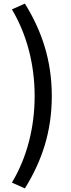

<svg xmlns="http://www.w3.org/2000/svg" viewBox="-20 -845 396 1064"><path d="M118 199C212 47 267 -114 267 -313C267 -510 212 -673 118 -825L46 -793C132 -649 172 -480 172 -313C172 -145 132 24 46 167Z"/></svg>

Font: Noto Sans TC Medium
Style: Regular
Weight: 500
Designer: Ryoko NISHIZUKA 西塚涼子 (kana, bopomofo & ideographs); Paul D. Hunt (Latin, Greek & Cyrillic); Sandoll Communications 산돌커뮤니
Foundry: Adobe
Version: Version 2.004;hotconv 1.0.118;makeotfexe 2.5.65603